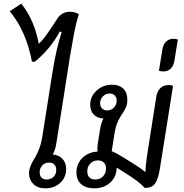

<svg xmlns="http://www.w3.org/2000/svg" viewBox="-20 -1017 999 1045"><path d="M286 -233Q281 -201 267 -176Q299 -174 319.5 -153Q340 -132 340 -97Q340 -51 307.5 -21.5Q275 8 227 8Q184 8 161 -16Q138 -40 138 -72Q138 -93 146 -112.5Q154 -132 161.5 -144.5Q169 -157 171 -160Q200 -211 209 -265L265 -620Q286 -753 316 -843L305 -845Q282 -801 247 -758.5Q212 -716 170 -681H154Q123 -847 33 -956L96 -997Q166 -911 191 -779Q210 -795 234 -829Q258 -863 291 -914Q316 -953 360 -953Q388 -953 409 -940Q394 -892 383 -834.5Q372 -777 359 -699L356 -678ZM247 -132Q225 -132 210.5 -117Q196 -102 196 -79Q196 -60 206 -50Q216 -40 234 -40Q257 -40 271.5 -54.5Q286 -69 286 -92Q286 -111 275.5 -121.5Q265 -132 247 -132Z M922 -550 851 -104Q842 -45 825 -19.5Q808 6 768 6Q749 -15 723.5 -34Q698 -53 634 -93L615 -105Q615 -56 580.5 -24Q546 8 492 8Q448 8 422 -14.5Q396 -37 396 -78Q396 -125 428 -157Q460 -189 511 -192Q510 -197 510 -207Q510 -222 513 -240L525 -315Q530 -347 543 -372Q509 -374 490 -394Q471 -414 471 -447Q471 -492 506 -524Q541 -556 590 -556Q628 -556 650.5 -535Q673 -514 673 -473Q673 -451 667 -436.5Q661 -422 652 -408Q643 -394 639 -388Q625 -366 616.5 -344Q608 -322 602 -283L588 -194Q607 -188 652 -160Q686 -138 692 -135Q743 -104 772 -80V-85Q772 -111 781 -174L831 -493Q836 -521 853 -537.5Q870 -554 896 -554Q910 -554 922 -550ZM563 -416Q585 -416 600 -431.5Q615 -447 615 -469Q615 -487 604.5 -497.5Q594 -508 577 -508Q555 -508 540 -492.5Q525 -477 525 -455Q525 -437 535.5 -426.5Q546 -416 563 -416ZM557 -100Q557 -121 545 -132.5Q533 -144 513 -144Q488 -144 471.5 -127Q455 -110 455 -84Q455 -63 466.5 -51.5Q478 -40 498 -40Q524 -40 540.5 -57Q557 -74 557 -100Z M845 -632 864 -749Q868 -775 884 -790.5Q900 -806 924 -806Q936 -806 948 -802L929 -685Q925 -659 909 -643.5Q893 -628 869 -628Q857 -628 845 -632Z"/></svg>

Font: Thasadith
Style: Bold Italic
Weight: 700
Italic angle: -9°
Designer: Cadson Demak Co.,Ltd.
Foundry: Cadson Demak Co.,Ltd.
Version: Version 1.000; ttfautohint (v1.6)